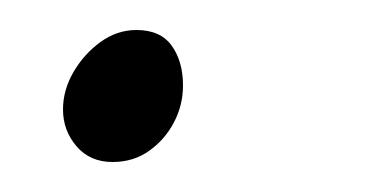

<svg xmlns="http://www.w3.org/2000/svg" viewBox="-20 -478 253 128"><path d="M55 -370Q40 -370 31 -380.5Q22 -391 22 -405Q22 -418 29 -430Q36 -442 47 -450Q58 -458 71 -458Q87 -458 94.5 -447.5Q102 -437 102 -421Q102 -408 96 -396.5Q90 -385 79.5 -377.5Q69 -370 55 -370Z"/></svg>

Font: Source Sans 3 Light
Style: Italic
Weight: 300
Italic angle: -11°
Designer: Paul D. Hunt
Foundry: Adobe
Version: Version 3.046;hotconv 1.0.118;makeotfexe 2.5.65603